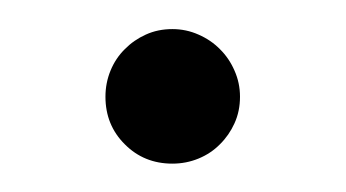

<svg xmlns="http://www.w3.org/2000/svg" viewBox="-20 -105 238 132"><path d="M52.5 -38.5Q52.5 -48 56 -56.5Q59.5 -65 65.8 -71.2Q72 -77.5 80.2 -81.2Q88.5 -85 98.5 -85Q108 -85 116.5 -81.2Q125 -77.5 131.2 -71.2Q137.5 -65 141.2 -56.5Q145 -48 145 -38.5Q145 -28.5 141.2 -20.2Q137.5 -12 131.2 -5.8Q125 0.5 116.5 4Q108 7.5 98.5 7.5Q79 7.5 65.8 -5.8Q52.5 -19 52.5 -38.5Z"/></svg>

Font: Lato TR Light
Style: Regular
Weight: 300
Designer: Lukasz Dziedzic
Foundry: Lukasz Dziedzic
Version: Version 1.104 2013